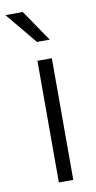

<svg xmlns="http://www.w3.org/2000/svg" viewBox="-112 -775 406 813"><g transform="rotate(-10 90.5 -368.5)"><path d="M-27 -737H48L140 -602H85ZM73 -523H135V0H73Z"/></g></svg>

Font: Freesentation 3 Light
Style: Regular
Weight: 300
Designer: glyphs from Roboto by Christian Robertson / Hangul glyphs from Noto Sans CJK(Source Han Sans) by Jang Soo-young and Kang
Foundry: PT&
Version: Version 2.001